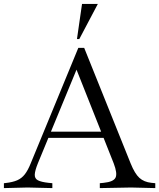

<svg xmlns="http://www.w3.org/2000/svg" viewBox="-35 -960 815 983"><path d="M-15 3V-22L-6 -23Q30 -27 53 -37Q76 -47 92 -67.5Q108 -88 122 -123L366 -715H396L634 -123Q655 -71 678.5 -49.5Q702 -28 740 -24L760 -22V3L636 0L476 3V-22L496 -24Q546 -29 556.5 -50.5Q567 -72 547 -124L345 -633H369L159 -124Q144 -87 143 -66.5Q142 -46 159 -37Q176 -28 213 -24L233 -22V3L106 0ZM208 -254 221 -286H489L501 -254ZM359 -760 385 -940H466L371 -760Z"/></svg>

Font: Baskervville SC
Style: Regular
Weight: 400
Designer: Alexis Faudot, Rémi Forte, Morgane Pierson, Rafael Ribas, Tanguy Vanlaeys, Rosalie Wagner, Thomas Huot-Marchand
Foundry: ANRT
Version: Version 1.100